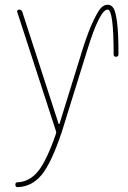

<svg xmlns="http://www.w3.org/2000/svg" viewBox="-20 -560 540 811"><path d="M54.7 230.5Q44.9 230.5 44.9 220.2Q44.9 210 53.7 210Q103.5 208 139.6 165Q175.8 122.1 216.8 3.9Q217.8 0 216.8 -4.9L52.7 -509.8Q51.8 -513.7 54.2 -516.6Q56.6 -519.5 60.5 -519.5Q70.3 -519.5 74.2 -509.8L227.5 -37.1Q227.5 -36.1 228.5 -36.1Q230.5 -36.1 231.4 -37.1L330.1 -355.5Q354.5 -431.6 375.5 -474.6Q396.5 -517.6 408.7 -528.8Q420.9 -540 434.6 -540Q450.2 -540 459.5 -525.4Q468.8 -510.7 474.6 -464.8Q480.5 -418.9 480.5 -331.1Q480.5 -320.3 470.2 -320.3Q460 -320.3 460 -330.1Q460 -520.5 434.6 -519.5Q401.4 -519.5 348.6 -348.6L240.2 0Q196.3 129.9 155.3 179.2Q114.3 228.5 54.7 230.5Z"/></svg>

Font: Rounded-L Mgen+ 2m thin
Style: Regular
Weight: 100
Designer: [Source Han Sans]
Ryoko NISHIZUKA  (kana & ideographs); Paul D. Hunt (Latin, Greek & Cyrillic); Wenlong ZHANG  (bopomofo
Version: Version 1.059.20150602